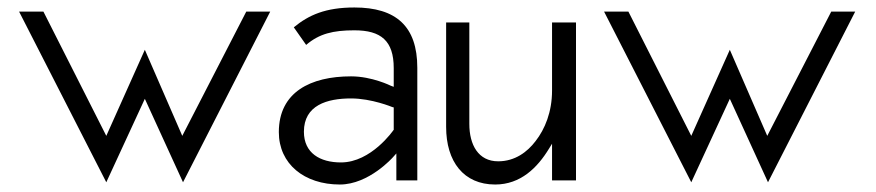

<svg xmlns="http://www.w3.org/2000/svg" viewBox="-20 -482 2341 513"><path d="M264 5 367 -218 469 5 702 -451H638L467 -119L367 -349L264 -119L96 -451H31Z M888 11C966 11 1030 -62 1030 -62L1039 -72V0H1095V-301C1095 -412 1038 -462 927 -462C850 -462 805 -442 765 -409L798 -362C833 -392 870 -401 927 -401C998 -401 1032 -373 1032 -300V-250L1024 -253C1024 -253 974 -278 918 -278C810 -278 725 -236 725 -129C725 -44 793 11 888 11ZM918 -219C973 -219 1028 -196 1028 -196L1032 -195V-135L1031 -134C1031 -134 972 -48 891 -48C835 -48 792 -73 792 -130C792 -201 854 -219 918 -219Z M1303 11C1371 11 1416 -34 1447 -85L1455 -98V0H1519V-422H1455V-240C1455 -183 1436 -137 1411 -105C1389 -76 1356 -51 1311 -51C1258 -51 1234 -95 1234 -151V-422H1172V-143C1172 -50 1219 11 1303 11Z M1827 5 1930 -218 2032 5 2265 -451H2201L2030 -119L1930 -349L1827 -119L1659 -451H1594Z"/></svg>

Font: Charger Pro
Style: LitNar
Weight: 300
Designer: Jasper
Foundry: Cannot Into Space Fonts
Version: Version 1.09